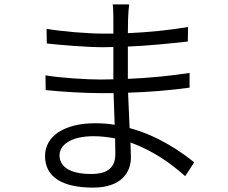

<svg xmlns="http://www.w3.org/2000/svg" viewBox="-20 -811 1040 874"><path d="M504 -181 505 -109C505 -37 454 -19 396 -19C292 -19 251 -56 251 -104C251 -152 305 -191 405 -191C439 -191 472 -187 504 -181ZM187 -468 188 -401C260 -393 370 -387 440 -387H497L502 -243C473 -248 444 -250 413 -250C271 -250 185 -190 185 -101C185 -6 262 43 404 43C534 43 576 -28 576 -95L574 -162C677 -126 763 -63 823 -9L864 -72C808 -117 704 -192 570 -228L563 -389C658 -392 747 -399 843 -412V-479C751 -465 657 -456 562 -452V-470V-599C658 -603 753 -613 835 -622L836 -688C747 -673 653 -664 562 -660L563 -725C564 -755 566 -774 568 -791H493C495 -779 496 -749 496 -732V-658H449C381 -658 255 -668 192 -680L193 -613C255 -606 379 -596 450 -596L496 -597V-470V-450L440 -449C372 -449 259 -456 187 -468Z"/></svg>

Font: Noto Sans JP DemiLight
Style: Regular
Weight: 350
Designer: Ryoko NISHIZUKA 西塚涼子 (kana, bopomofo & ideographs); Paul D. Hunt (Latin, Greek & Cyrillic); Sandoll Communications 산돌커뮤니
Foundry: Adobe
Version: Version 2.004;hotconv 1.0.118;makeotfexe 2.5.65603